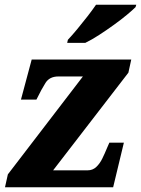

<svg xmlns="http://www.w3.org/2000/svg" viewBox="-20 -786 592 806"><path d="M1 0 13 -54 328 -465H225Q188 -465 171 -438Q154 -411 135 -372L133 -368H68L113 -536H531L519 -481L203 -71H348Q369 -71 384 -85Q399 -99 409.5 -120.5Q420 -142 429 -164L439 -187H500L455 0ZM262 -606 265 -619Q283 -638 304.5 -664Q326 -690 347 -717Q368 -744 383 -766H552L549 -756Q537 -744 513 -724Q489 -704 458.5 -682Q428 -660 396.5 -639.5Q365 -619 338 -606Z"/></svg>

Font: Noto Serif SemiCondensed ExtraBold
Style: Italic
Weight: 800
Width: 4
Italic angle: -12°
Designer: Monotype Design Team
Foundry: Monotype Imaging Inc.
Version: Version 2.014; ttfautohint (v1.8.4.7-5d5b)